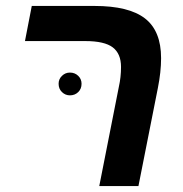

<svg xmlns="http://www.w3.org/2000/svg" viewBox="-20 -626 616 646"><path d="M511.2 -330.1 445.8 0H314L379.9 -334Q387.2 -366.2 387.2 -400.9Q387.2 -445.3 359.4 -466.6Q331.5 -487.8 267.1 -487.8H64L86.9 -606H297.9Q413.6 -606 467.8 -564Q522 -522 522 -430.2Q522 -384.3 511.2 -330.1ZM177.2 -344.2Q177.2 -359.9 188.5 -370.8Q199.7 -381.8 215.3 -381.8Q231.9 -381.8 243.2 -370.8Q254.4 -359.9 254.4 -344.2Q254.4 -327.1 243.2 -316.2Q231.9 -305.2 215.3 -305.2Q199.7 -305.2 188.5 -316.2Q177.2 -327.1 177.2 -344.2Z"/></svg>

Font: Arimo
Style: Italic
Weight: 400
Italic angle: -12°
Designer: Steve Matteson
Foundry: Monotype Imaging Inc.
Version: Version 1.33